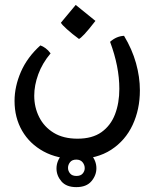

<svg xmlns="http://www.w3.org/2000/svg" viewBox="-20 -373 627 780"><path d="M290 272.9Q213.4 272.9 157 242.2Q100.6 211.4 69.8 158.2Q39.1 105 39.1 37.1Q39.1 -21.5 64.9 -81.1Q90.8 -140.6 144 -188.5Q154.3 -185.1 165 -177.2Q175.8 -169.4 185.5 -156.2Q151.9 -116.2 135.5 -71.3Q119.1 -26.4 119.1 15.6Q119.1 63 139.2 102.8Q159.2 142.6 198.2 166.5Q237.3 190.4 294.9 190.4Q355 190.4 392.3 163.8Q429.7 137.2 447.3 91.3Q464.8 45.4 464.8 -12.2Q464.8 -102.5 427.2 -203.1Q453.1 -226.1 483.9 -227.5Q516.6 -173.3 532.5 -116.7Q548.3 -60.1 548.3 -5.9Q548.3 71.3 518.8 134.5Q489.3 197.8 431.6 235.4Q374 272.9 290 272.9ZM300.8 -214.8Q273.4 -234.9 252 -254.2Q230.5 -273.4 227.5 -280.8L287.6 -353L367.7 -288.1Q339.4 -251.5 323 -234.1Q306.6 -216.8 300.8 -214.8ZM290 387.2Q249.5 387.2 229.5 363.8Q209.5 340.3 209.5 311.5Q209.5 281.7 230.5 256.6Q251.5 231.4 290 231.4Q330.1 231.4 350.8 256.1Q371.6 280.8 371.6 310.5Q371.6 339.4 351.3 363.3Q331.1 387.2 290 387.2ZM290.5 341.8Q307.6 341.8 315.9 332Q324.2 322.3 324.2 310.1Q324.2 296.9 315.4 286.1Q306.6 275.4 290 275.4Q272.9 275.4 264.6 285.9Q256.3 296.4 256.3 309.1Q256.3 321.3 264.6 331.5Q272.9 341.8 290.5 341.8Z"/></svg>

Font: Harmattan SemiBold
Style: Regular
Weight: 600
Designer: George W. Nuss III and SIL International
Foundry: SIL International
Version: Version 4.000